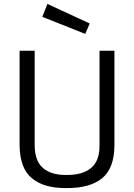

<svg xmlns="http://www.w3.org/2000/svg" viewBox="-20 -951 684 980"><path d="M196 -865 415 -778 438 -831 222 -931ZM157 -692H80V-210Q81 -92 143 -41Q204 10 319 9Q438 10 501 -41Q564 -93 564 -210V-692H488V-208Q488 -128 444 -93Q400 -57 319 -58Q242 -57 200 -93Q158 -128 157 -208Z"/></svg>

Font: RazerF5
Style: Regular
Weight: 400
Foundry: Razer Inc.
Version: Version 2